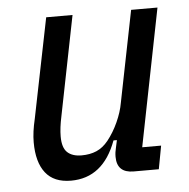

<svg xmlns="http://www.w3.org/2000/svg" viewBox="-44 -561 607 617"><g transform="rotate(-5 259.5 -253.0)"><path d="M212 -518 148 -197Q140 -160 140 -132Q140 -96 156 -81Q172 -66 202 -66Q229 -66 250 -75Q271 -84 288 -105Q308 -130 322.5 -162Q337 -194 342 -223L401 -518H486L398 -75H459L445 0H364Q310 0 310 -52Q310 -60 311 -67Q312 -74 314 -82L319 -105H308Q265 12 161 12Q106 12 79 -22.5Q52 -57 52 -121Q52 -138 54.5 -156.5Q57 -175 62 -196L127 -518Z"/></g></svg>

Font: IBM Plex Sans Condensed Text
Style: Italic
Weight: 450
Width: 3
Italic angle: -11°
Designer: Mike Abbink, Paul van der Laan, Pieter van Rosmalen
Foundry: Bold Monday
Version: Version 1.1